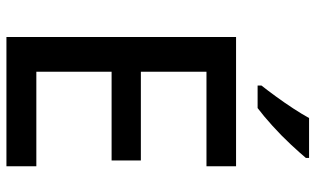

<svg xmlns="http://www.w3.org/2000/svg" viewBox="-212 -769 981 597"><g transform="rotate(90 278.5 -470.5)"><path d="M497 0H95V-714H497V-622H203V-418H479V-327H203V-93H497ZM471 -931Q456 -913 429 -884Q402 -855 371 -827Q340 -799 316 -781H246V-793Q261 -812 280 -838Q299 -864 317 -891.5Q335 -919 347 -941H471Z"/></g></svg>

Font: Noto Sans Bengali Medium
Style: Regular
Weight: 500
Designer: Jelle Bosma - Monotype Design Team
Foundry: Monotype Imaging Inc.
Version: Version 2.003; ttfautohint (v1.8.4.7-5d5b)